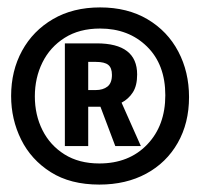

<svg xmlns="http://www.w3.org/2000/svg" viewBox="-20 -614 540 518"><path d="M248 -116Q170 -116 117 -149.5Q64 -183 37 -237.5Q10 -292 10 -355Q10 -423 39.5 -477Q69 -531 123 -562.5Q177 -594 250 -594Q324 -594 378 -562Q432 -530 461 -475Q490 -420 490 -352Q490 -282 459.5 -228.5Q429 -175 374.5 -145.5Q320 -116 248 -116ZM248 -173Q328 -173 377 -224Q426 -275 426 -357Q426 -440 376.5 -488.5Q327 -537 250 -537Q194 -537 154.5 -512Q115 -487 94.5 -445.5Q74 -404 74 -354Q74 -304 94.5 -263Q115 -222 154 -197.5Q193 -173 248 -173ZM155 -220V-497H241Q350 -497 350 -413Q350 -383 338.5 -365Q327 -347 308 -337L360 -220H291L251 -326H218V-220ZM238 -371Q258 -371 270 -380.5Q282 -390 282 -412Q282 -431 272 -439Q262 -447 239 -447H218V-371Z"/></svg>

Font: Noto Sans Mono ExtraCondensed
Style: Bold
Weight: 700
Width: 2
Designer: Monotype Design Team
Foundry: Monotype Imaging Inc.
Version: Version 2.014